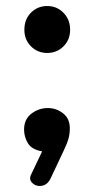

<svg xmlns="http://www.w3.org/2000/svg" viewBox="-20 -515 316 638"><path d="M137 -495Q169 -495 191 -472.5Q213 -450 213 -416Q213 -383 191 -361Q169 -339 137 -339Q105 -339 83 -361Q61 -383 61 -416Q61 -451 83 -473Q105 -495 137 -495ZM60 -84Q60 -119 84.5 -137.5Q109 -156 139 -156Q167 -156 189.5 -138.5Q212 -121 212 -89Q212 -70 207.5 -54Q203 -38 191 -13L149 76Q137 103 112 103Q99 103 89.5 95Q80 87 80 77Q80 74 82 68L120 -12Q85 -18 72.5 -39.5Q60 -61 60 -84Z"/></svg>

Font: Marmelad for Arash.Academy
Style: Regular
Weight: 400
Designer: Manvel Shmavonyan
Foundry: Cyreal
Version: Version 1.110;Glyphs 3.2 (3202)